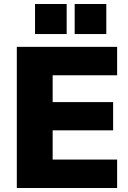

<svg xmlns="http://www.w3.org/2000/svg" viewBox="-20 -939 637 959"><path d="M64 0V-705H565V-563H243V-429H545V-288H243V-142H565V0ZM155 -919H313V-769H155ZM353 -919H511V-769H353Z"/></svg>

Font: wassup Sans
Style: Black
Weight: 900
Version: Version 2.001